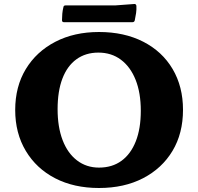

<svg xmlns="http://www.w3.org/2000/svg" viewBox="-20 -926 992 960"><path d="M475 14Q350 14 256 -34.5Q162 -83 109 -171.5Q56 -260 56 -376Q56 -493 109 -580.5Q162 -668 256.5 -717Q351 -766 475 -766Q601 -766 696 -717.5Q791 -669 843 -581Q895 -493 895 -377Q895 -259 842.5 -171.5Q790 -84 695.5 -35Q601 14 475 14ZM475 -88Q541 -88 587.5 -122Q634 -156 659 -219.5Q684 -283 684 -372Q684 -462 658 -527Q632 -592 584.5 -627.5Q537 -663 472 -663Q408 -663 362 -629.5Q316 -596 292 -533Q268 -470 268 -380Q268 -291 293 -225.5Q318 -160 365 -124Q412 -88 475 -88ZM297 -890Q298 -899 308 -899H557L651 -906Q660 -907 662 -897Q663 -879 660.5 -861Q658 -843 654 -825Q652 -815 642 -815H300Q290 -815 290 -825Q290 -841 291.5 -857.5Q293 -874 297 -890Z"/></svg>

Font: Hahmlet ExtraBold
Style: Regular
Weight: 800
Designer: Minjoo Ham & Mark Frömberg
Foundry: hypertype
Version: Version 1.002